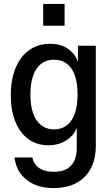

<svg xmlns="http://www.w3.org/2000/svg" viewBox="-20 -743 573 978"><path d="M253 215Q168 215 115 172.5Q62 130 54 59H145Q151 93 179 112.5Q207 132 254 132Q312 132 341.5 101Q371 70 371 9V-121L379 -119Q369 -66 327 -34.5Q285 -3 226 -3Q168 -3 125 -34Q82 -65 58.5 -122.5Q35 -180 35 -258Q35 -338 59.5 -397Q84 -456 129 -488Q174 -520 235 -520Q296 -520 335.5 -487.5Q375 -455 385 -398L377 -397V-510H468V0Q468 101 411 158Q354 215 253 215ZM255 -84Q312 -84 343.5 -129.5Q375 -175 375 -262Q375 -349 343.5 -394Q312 -439 255 -439Q198 -439 166.5 -393Q135 -347 135 -261Q135 -175 167 -129.5Q199 -84 255 -84ZM200 -612V-723H309V-612Z"/></svg>

Font: Instrument Sans SemiCondensed Medium
Style: Regular
Weight: 500
Width: 4
Designer: Rodrigo Fuenzalida
Foundry: fragTYPE
Version: Version 1.000;gftools[0.9.28]